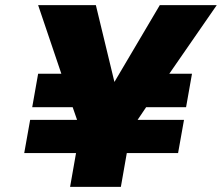

<svg xmlns="http://www.w3.org/2000/svg" viewBox="-20 -725 861 745"><path d="M637 -439H725L702 -309H547L514 -260H694L671 -131H472L449 0H252L275 -131H74L97 -260H279L262 -309H105L128 -439H218L128 -705H352L424 -407L600 -705H821Z"/></svg>

Font: Fz Poppins ExtBd
Style: Italic
Weight: 800
Italic angle: -10°
Designer: Ninad Kale (Devanagari), Jonny Pinhorn (Latin)
Foundry: Indian Type Foundry
Version: Vit hóa bi Vntype.Com & FontZin.Com